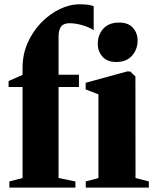

<svg xmlns="http://www.w3.org/2000/svg" viewBox="-20 -852 698 872"><path d="M22.5 0V-28L82.5 -43.5V-457H19V-484L82.5 -512V-545Q82.5 -604.5 105.2 -656.5Q128 -708.5 166 -748Q204 -787.5 250 -810Q296 -832.5 342 -832.5Q367 -832.5 383 -829.8Q399 -827 405.5 -823.5V-715Q387.5 -727 356.2 -736.8Q325 -746.5 295.5 -746.5Q280 -746.5 268.8 -740.8Q257.5 -735 251.8 -721.2Q246 -707.5 246 -684V-512.5H338.5V-457H246V-43.5L322.5 -28V0ZM369.5 0V-28L427 -43.5V-423.5L369 -446V-476L557 -527.5H571L595 -505L595.5 -43.5L656 -28V0ZM507.5 -570.5Q466.5 -570.5 445.2 -595Q424 -619.5 424 -652.5Q424 -693.5 449 -721.5Q474 -749.5 520.5 -749.5H521.5Q563 -749.5 584 -725.5Q605 -701.5 605 -668Q605 -628.5 580 -599.5Q555 -570.5 508.5 -570.5Z"/></svg>

Font: Merriweather 120pt Black
Style: Regular
Weight: 900
Designer: Eben Sorkin
Foundry: Eben Sorkin
Version: Version 2.100